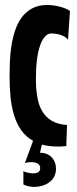

<svg xmlns="http://www.w3.org/2000/svg" viewBox="-20 -559 307 765"><path d="M203.1 113.8Q203.1 128.4 197.8 140.6Q192.4 152.8 182.9 161.9Q173.3 170.9 160.9 176.5Q148.4 182.1 134.8 184.1Q120.1 186.5 108.9 185.5Q97.7 184.6 89.4 182.1Q80.1 179.7 73.2 175.8V122.1Q75.2 124.5 80.3 126.2Q85.4 127.9 91.3 129.2Q97.2 130.4 102.8 131.1Q108.4 131.8 111.8 131.8Q123 131.8 131.6 127.7Q140.1 123.5 140.1 109.9Q140.1 103.5 137 99.1Q133.8 94.7 128.9 92Q124 89.4 118.2 88.1Q112.3 86.9 106.9 86.9Q100.1 86.9 93 87.6Q85.9 88.4 79.1 90.8L111.8 2Q82.5 -14.2 64.2 -40.8Q45.9 -67.4 35.6 -101.3Q25.4 -135.3 21.7 -174.6Q18.1 -213.9 18.1 -254.9Q18.1 -280.3 19.3 -311.3Q20.5 -342.3 25.1 -373.8Q29.8 -405.3 39.3 -435.1Q48.8 -464.8 65.4 -488Q82 -511.2 107.2 -525.1Q132.3 -539.1 168 -539.1Q183.6 -539.1 198.2 -536.6Q212.9 -534.2 225.1 -530.5Q237.3 -526.9 246.1 -522.7Q254.9 -518.6 258.8 -515.1L251 -400.9Q244.1 -409.7 234.4 -414.6Q224.6 -419.4 214.8 -421.9Q205.1 -424.3 196.8 -425Q188.5 -425.8 185.1 -425.8Q170.4 -425.8 158.9 -413.1Q147.5 -400.4 139.4 -377Q131.3 -353.5 127.2 -320.1Q123 -286.6 123 -245.1Q123 -205.1 128.7 -172.1Q134.3 -139.2 148.4 -115.5Q162.6 -91.8 186.5 -77.6Q210.4 -63.5 247.1 -61L244.1 22.9Q235.8 23.9 227.8 24.4Q219.7 24.9 211.9 24.9Q193.4 24.9 177.2 22.9Q161.1 21 147 17.1L139.2 49.8Q153.3 49.3 165 54Q176.8 58.6 185.3 67.1Q193.8 75.7 198.5 87.6Q203.1 99.6 203.1 113.8Z"/></svg>

Font: Mouse Memoirs
Style: Regular
Weight: 400
Version: Version 1.000